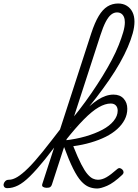

<svg xmlns="http://www.w3.org/2000/svg" viewBox="-187 -1059 789 1098"><path d="M-145 17Q-158 17 -163 9.5Q-168 2 -166 -7Q-164 -16 -156.5 -23.5Q-149 -31 -136 -31Q-114 -31 -87.5 -47Q-61 -63 -25.5 -98Q10 -133 57 -191.5Q104 -250 169 -335Q178 -348 184.5 -343Q191 -338 191 -324Q191 -310 183 -297Q119 -208 70.5 -148Q22 -88 -15.5 -51Q-53 -14 -84 1.5Q-115 17 -145 17ZM80 15Q68 15 59.5 10Q51 5 55 -7L335 -869Q355 -930 377.5 -967.5Q400 -1005 427.5 -1022Q455 -1039 489 -1039Q517 -1039 538 -1026Q559 -1013 570.5 -990Q582 -967 582 -935Q582 -905 572 -868.5Q562 -832 543.5 -789Q525 -746 498.5 -699Q472 -652 437.5 -602Q403 -552 363.5 -500.5Q324 -449 278.5 -397.5Q233 -346 183 -295L185 -333Q227 -380 264.5 -428.5Q302 -477 336 -526.5Q370 -576 399.5 -624Q429 -672 452.5 -716.5Q476 -761 492 -801.5Q508 -842 517.5 -874.5Q527 -907 527 -932Q527 -950 521.5 -962.5Q516 -975 506 -981.5Q496 -988 482 -988Q464 -988 448 -975Q432 -962 417 -933Q402 -904 387 -857L110 -4Q107 6 100.5 10.5Q94 15 80 15ZM369 19Q344 19 321.5 10Q299 1 277 -23Q255 -47 231 -95Q207 -143 178 -222L170 -221L182 -256Q247 -263 302 -279Q357 -295 398.5 -317Q440 -339 463 -367.5Q486 -396 486 -426Q486 -445 475.5 -456Q465 -467 446 -467Q415 -467 377.5 -445.5Q340 -424 292.5 -376Q245 -328 185 -252L191 -294Q236 -357 281.5 -408Q327 -459 373 -488.5Q419 -518 462 -518Q499 -518 520 -495Q541 -472 541 -437Q541 -404 526 -375Q511 -346 483.5 -321Q456 -296 418 -277Q380 -258 332.5 -244Q285 -230 232 -223Q258 -158 277.5 -120Q297 -82 313.5 -63Q330 -44 344.5 -37.5Q359 -31 373 -31Q397 -31 422 -45.5Q447 -60 482 -91Q491 -99 498.5 -97.5Q506 -96 513 -89Q519 -83 519.5 -75Q520 -67 513 -60Q462 -12 425.5 3.5Q389 19 369 19Z"/></svg>

Font: Playwrite CO ExtraLight
Style: Regular
Weight: 250
Version: Version 1.002